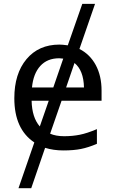

<svg xmlns="http://www.w3.org/2000/svg" viewBox="-20 -780 604 1008"><path d="M77.1 208 160.2 -32.2Q55.2 -102.1 55.2 -264.2Q55.2 -393.1 119.1 -469.5Q183.1 -545.9 292 -545.9Q307.1 -545.9 335.9 -542L412.1 -759.8H479L397 -522.9Q452.1 -495.1 482.7 -438.5Q513.2 -381.8 513.2 -304.2V-251H303.2L243.2 -78.1Q273.4 -64.9 316.9 -64.9Q359.9 -64.9 398.4 -72.5Q437 -80.1 488.8 -102.1V-24.9Q444.3 -5.9 405.3 2Q366.2 9.8 313 9.8Q260.7 9.8 216.8 -3.9L144 208ZM291 -474.1Q228 -474.1 191.4 -433.6Q154.8 -393.1 147.9 -320.8H259.8L312 -472.2ZM420.9 -320.8Q418.9 -410.6 371.1 -449.2L327.1 -320.8ZM146 -251Q147.9 -163.1 189 -116.2L235.8 -251Z"/></svg>

Font: Noto Sans Southeast Asian
Style: Regular
Weight: 400
Designer: Monotype Design Team
Foundry: Monotype Imaging Inc.
Version: Version 1.06 uh; ttfautohint (v1.4.1)